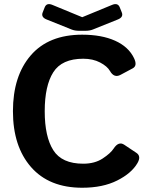

<svg xmlns="http://www.w3.org/2000/svg" viewBox="-20 -883 732 920"><path d="M203.6 -789.6Q175.3 -800.8 184.6 -823.7L194.3 -848.1Q203.6 -871.1 231.4 -859.4L373.5 -800.8H374.5L516.6 -859.4Q544.4 -871.1 553.7 -848.1L563.5 -823.7Q572.8 -800.8 544.4 -789.6L425.3 -741.7Q409.7 -735.4 388.7 -735.4H359.4Q338.4 -735.4 322.8 -741.7ZM42 -350.1Q42 -518.6 127.4 -617.7Q212.9 -716.8 374 -716.8Q466.8 -716.8 531.2 -688Q595.7 -659.2 622.1 -604.5Q639.6 -568.4 616.2 -555.7L557.6 -524.4Q526.9 -507.8 506.8 -543Q494.1 -565.4 459.7 -583.5Q425.3 -601.6 378.9 -601.6Q276.4 -601.6 235.4 -536.9Q194.3 -472.2 194.3 -350.1Q194.3 -228 235.4 -163.3Q276.4 -98.6 378.9 -98.6Q434.1 -98.6 471.9 -123.5Q509.8 -148.4 524.4 -170.9Q548.3 -207.5 575.2 -189.5L633.8 -150.4Q657.7 -134.3 638.7 -101.6Q610.4 -52.7 541.5 -18.1Q472.7 16.6 374 16.6Q215.3 16.6 128.7 -82.5Q42 -181.6 42 -350.1Z"/></svg>

Font: Istok
Style: Bold
Weight: 700
Designer: Andrey V. Panov
Foundry: Andrey V. Panov
Version: Version 1.0.1